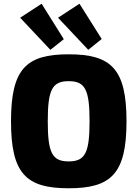

<svg xmlns="http://www.w3.org/2000/svg" viewBox="-20 -995 737 1029"><path d="M203 -975 88 -900 250 -728 322 -785ZM406 -975 291 -900 453 -728 525 -786ZM348 -704C120 -704 39 -626 39 -345C39 -64 120 14 348 14C576 14 658 -64 658 -345C658 -626 576 -704 348 -704ZM348 -560C436 -560 460 -515 460 -345C460 -175 436 -130 348 -130C260 -130 236 -175 236 -345C236 -515 260 -560 348 -560Z"/></svg>

Font: Exo 2 Extra Bold
Style: Regular
Weight: 800
Designer: Natanael Gama
Version: Version 1.001;PS 001.001;hotconv 1.0.88;makeotf.lib2.5.64775